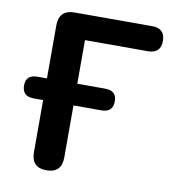

<svg xmlns="http://www.w3.org/2000/svg" viewBox="-80 -775 766 854"><g transform="rotate(10 302.5 -348.5)"><path d="M186 8Q118 8 118 -62V-297H76Q23 -297 23 -347Q23 -395 76 -395H118V-634Q118 -705 189 -705H539Q597 -705 597 -648Q597 -592 539 -592H255V-395H381Q433 -395 433 -347Q433 -297 381 -297H255V-62Q255 8 186 8Z"/></g></svg>

Font: Chiron GoRound TC SB
Style: Regular
Weight: 500
Designer: Ryoko NISHIZUKA 西塚涼子 (kana, bopomofo & ideographs); Paul D. Hunt (Latin, Greek & Cyrillic); Sandoll Communications 산돌커뮤니
Foundry: Adobe
Version: Version 1.000;hotconv 1.1.1;makeotfexe 2.6.0